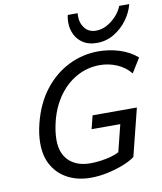

<svg xmlns="http://www.w3.org/2000/svg" viewBox="-101 -1033 951 1126"><g transform="rotate(-10 374.5 -470.0)"><path d="M685.1 -346.7 614.3 -64.5Q587.9 -44.4 543.2 -26.9Q498.5 -9.3 447.3 1.5Q396 12.2 348.6 12.2Q273.4 12.2 215.1 -17.3Q156.7 -46.9 123.5 -102.5Q90.3 -158.2 90.3 -237.3Q90.3 -292.5 106 -354.5Q134.8 -469.2 196.5 -548.6Q258.3 -627.9 342 -669.2Q425.8 -710.4 519 -710.4Q582 -710.4 642.6 -691.7Q703.1 -672.9 749 -633.8L695.8 -547.9Q663.1 -588.4 614.5 -608.9Q565.9 -629.4 513.7 -629.4Q439.5 -629.4 376.5 -594.7Q313.5 -560.1 268.6 -497.6Q223.6 -435.1 202.6 -351.6Q187.5 -291 187.5 -240.7Q187.5 -159.7 234.1 -115.7Q280.8 -71.8 360.8 -71.8Q390.1 -71.8 422.6 -76.2Q455.1 -80.6 484.1 -88.6Q513.2 -96.7 532.2 -107.4L572.3 -267.6H401.4L421.4 -346.7ZM686.5 -951.7H746.1Q734.9 -905.3 703.1 -861.3Q671.4 -817.4 624.5 -788.8Q577.6 -760.3 520.5 -760.3Q472.7 -760.3 440.2 -780.8Q407.7 -801.3 391.4 -834.7Q375 -868.2 375 -906.7Q375 -918 376.2 -929.2Q377.4 -940.4 380.4 -951.7H439Q438.5 -946.8 438.2 -942.4Q438 -938 438 -933.1Q438 -891.1 461.9 -861.6Q485.8 -832 528.8 -832Q561 -832 592.3 -848.6Q623.5 -865.2 648.7 -892.3Q673.8 -919.4 686.5 -951.7Z"/></g></svg>

Font: Andika
Style: Italic
Weight: 400
Italic angle: -14°
Designer: Victor Gaultney, Annie Olsen, Julie Remington, Don Collingsworth, Eric Hays, Becca Hirsbrunner
Foundry: SIL International
Version: Version 6.101